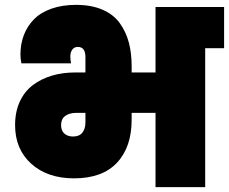

<svg xmlns="http://www.w3.org/2000/svg" viewBox="-20 -769 941 789"><path d="M279.8 -208Q306.2 -208 318.6 -224.1Q331.1 -240.2 331.1 -266.1V-305.2H293.9Q265.1 -305.2 248 -292.5Q231 -279.8 231 -255.9Q231 -231.9 244.6 -220Q258.3 -208 279.8 -208ZM284.2 -36.1Q175.3 -36.1 108.6 -95.9Q42 -155.8 42 -254.9Q42 -309.6 61.5 -351.8Q81.1 -394 115.5 -419.7Q149.9 -445.3 193.6 -458.3Q237.3 -471.2 288.1 -471.2H331.1V-534.2Q331.1 -576.2 299.8 -576.2Q285.2 -576.2 277.1 -565.2Q269 -554.2 269 -537.1Q269 -523.4 272 -508.8H67.9Q64 -528.3 64 -544.9Q64 -587.9 77.9 -624.5Q91.8 -661.1 119.1 -689.2Q146.5 -717.3 190.9 -733.2Q235.4 -749 292 -749Q355.5 -749 401.1 -729.2Q446.8 -709.5 472.4 -673.6Q498 -637.7 509.5 -594Q521 -550.3 521 -496.1V-471.2H619.1V-740.2H900.9V-570.8H823.2V0H619.1V-305.2H521V-276.9Q521 -164.6 460.7 -100.3Q400.4 -36.1 284.2 -36.1Z"/></svg>

Font: SVN-Poppins Black
Style: Regular
Weight: 900
Designer: Ninad Kale (Devanagari), Jonny Pinhorn (Latin)
Foundry: Indian Type Foundry
Version: Version 3.002 2017